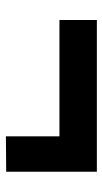

<svg xmlns="http://www.w3.org/2000/svg" viewBox="135 -562 356 667"><g transform="rotate(90 313.5 -229.0)"><path d="M50 -387H577V-72L454 -71V-257H50Z"/></g></svg>

Font: Sora-SIA
Style: Bold
Weight: 700
Designer: Jonathan Barnbrook, Julián Moncada
Foundry: Barnbrook Fonts
Version: Version 2.000